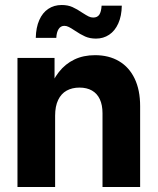

<svg xmlns="http://www.w3.org/2000/svg" viewBox="-20 -747 630 767"><path d="M200.2 0H49.8V-515.6H197.9V-380.4H173.3Q189.9 -427.1 215.4 -459.5Q240.9 -491.9 277 -509.2Q313 -526.6 359.8 -526.6Q415 -526.6 455.5 -502.6Q496 -478.7 517.9 -433Q539.8 -387.3 539.8 -323.2V0H389.5V-294.5Q389.5 -327.8 378.7 -350.7Q368 -373.5 347.4 -385.3Q326.8 -397.1 297.6 -397.1Q268.2 -397.1 246.3 -385Q224.4 -372.9 212.3 -347.7Q200.2 -322.5 200.2 -284.8ZM278.5 -625Q264.1 -634.7 254.9 -639.2Q245.7 -643.8 237.3 -643.8Q222.4 -643.8 214.1 -630.9Q205.9 -618.1 204.9 -595.7H122.9Q123.8 -637.3 136.9 -666.8Q149.9 -696.3 172.9 -711.6Q195.9 -727 226.4 -727Q250.9 -727 269.3 -718.8Q287.7 -710.6 309.5 -695.7Q325.1 -685.7 334 -681.3Q342.9 -676.9 352.3 -676.9Q369 -676.9 376.7 -688.4Q384.4 -699.9 385.9 -724.4H466.6Q465.9 -683 452.5 -653.3Q439.2 -623.6 416 -608.2Q392.9 -592.8 363.5 -592.8Q339 -592.8 320.1 -601.2Q301.2 -609.6 278.5 -625Z"/></svg>

Font: Intratopia Thin
Style: Regular
Weight: 100
Designer: Rasmus Andersson
Foundry: rsms
Version: Version 3.000;Glyphs 3.2.3 (3260)